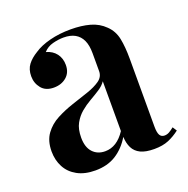

<svg xmlns="http://www.w3.org/2000/svg" viewBox="-102 -628 715 732"><g transform="rotate(-20 255.5 -262.0)"><path d="M165 7Q122 7 92 -9.5Q62 -26 47 -54.5Q32 -83 32 -118Q32 -161 52 -188.5Q72 -216 103.5 -232.5Q135 -249 170 -260.5Q205 -272 236 -282.5Q267 -293 287 -307Q307 -321 307 -344V-417Q307 -449 297.5 -469.5Q288 -490 269.5 -500.5Q251 -511 223 -511Q202 -511 179 -505Q156 -499 141 -482Q167 -475 181.5 -456Q196 -437 196 -410Q196 -379 175.5 -361.5Q155 -344 124 -344Q91 -344 74 -365Q57 -386 57 -414Q57 -442 71 -460.5Q85 -479 110 -494Q135 -511 174 -521Q213 -531 259 -531Q303 -531 337 -521.5Q371 -512 395 -488Q419 -465 426 -431Q433 -397 433 -348V-74Q433 -49 439 -38.5Q445 -28 458 -28Q468 -28 477 -33Q486 -38 497 -47L508 -30Q486 -13 462 -3Q438 7 404 7Q369 7 348.5 -3Q328 -13 318.5 -32Q309 -51 308 -77Q284 -37 249 -15Q214 7 165 7ZM225 -49Q249 -49 269.5 -62Q290 -75 307 -101V-303Q297 -288 278.5 -276Q260 -264 239 -252Q218 -240 199.5 -224.5Q181 -209 168.5 -186.5Q156 -164 156 -129Q156 -90 175 -69.5Q194 -49 225 -49Z"/></g></svg>

Font: Playfair Display SemiBold
Style: Regular
Weight: 600
Designer: Claus Eggers Sørensen
Foundry: Claus Eggers Sørensen
Version: Version 1.203